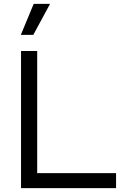

<svg xmlns="http://www.w3.org/2000/svg" viewBox="-20 -966 636 986"><path d="M153 -946H237L151 -787H87ZM171 -77H576V0H88V-704H171Z"/></svg>

Font: Prodigy Sans
Style: Regular
Weight: 400
Designer: Wei Huang
Foundry: Wei Huang
Version: Version 1.003; ttfautohint (v1.8.3)